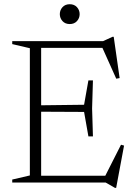

<svg xmlns="http://www.w3.org/2000/svg" viewBox="-20 -865 641 910"><path d="M38 0V-14L121.5 -33.5V-636.5L38 -656V-670H468.5L513 -690.5H519L547 -495L531 -492L465.5 -638H175V-366L378.5 -368.5L399 -484H420.5L416.5 -351L420.5 -218.5H399L378.5 -334.5L175 -335.5V-32H479L553.5 -179L568 -175L530.5 25.5H525L480.5 0ZM310.5 -751Q289 -751 276.2 -765Q263.5 -779 263.5 -798Q263.5 -817 276.2 -831Q289 -845 310.5 -845Q332 -845 344.8 -831Q357.5 -817 357.5 -798Q357.5 -779 344.8 -765Q332 -751 310.5 -751Z"/></svg>

Font: Newsreader Text Light
Style: Regular
Weight: 300
Designer: Hugues Gentile
Foundry: Production Type
Version: Version 1.002